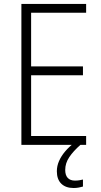

<svg xmlns="http://www.w3.org/2000/svg" viewBox="-20 -734 511 973"><path d="M416.5 0H88.4V-713.9H416.5V-669.4H137.7V-397.5H400.4V-352.5H137.7V-44.9H416.5ZM310.5 127.4Q310.5 153.8 323.2 167.5Q335.9 181.2 359.9 181.2Q372.1 181.2 383.1 179.4Q394 177.7 400.4 175.8V211.4Q392.1 213.9 379.9 216.3Q367.7 218.8 353 218.8Q313 218.8 290.5 196.8Q268.1 174.8 268.1 133.8Q268.1 107.4 279.1 82.3Q290 57.1 310.1 33.4Q330.1 9.8 357.9 -11.7L387.7 0Q351.6 31.7 331.1 62.3Q310.5 92.8 310.5 127.4Z"/></svg>

Font: Open Sans SemiCondensed Light
Style: Regular
Weight: 300
Width: 4
Designer: Monotype Design Team
Foundry: Monotype Imaging Inc.
Version: Version 3.000